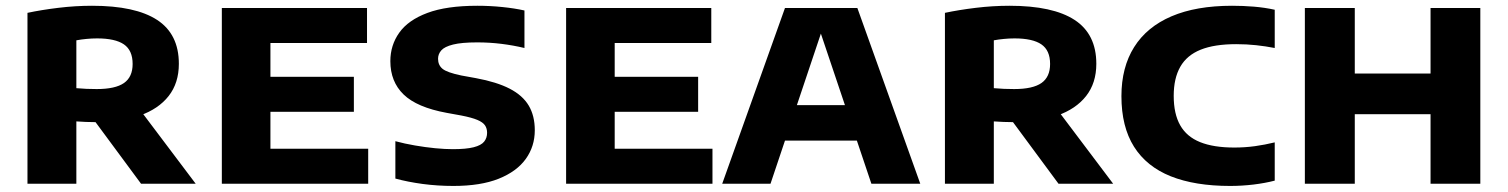

<svg xmlns="http://www.w3.org/2000/svg" viewBox="-20 -622 5104 650"><path d="M73 0V-578.5Q120 -588.5 177.5 -595.5Q235 -602.5 291.5 -602.5Q438.5 -602.5 512 -554.5Q585.5 -506.5 585.5 -406Q585.5 -341 551 -297Q516.5 -253 453.2 -230.8Q390 -208.5 303.5 -208.5Q287 -208.5 271 -209.2Q255 -210 238.5 -211V0ZM457.5 0 255 -274H436L642.5 0ZM307.5 -320.5Q370.5 -320.5 399.8 -341Q429 -361.5 429 -405.5Q429 -451.5 399.5 -471.8Q370 -492 308.5 -492Q290.5 -492 272.5 -490.2Q254.5 -488.5 238.5 -485.5V-323.5Q258 -322 272.8 -321.2Q287.5 -320.5 307.5 -320.5Z M731 0V-595H1222.5V-476.5H895.5V-118.5H1226.5V0ZM821 -243.5V-362H1178V-243.5Z M1515 7.5Q1461.5 7.5 1411 0.8Q1360.5 -6 1318.5 -17.5V-144Q1350 -135.5 1385 -129.5Q1420 -123.5 1453.2 -120.2Q1486.5 -117 1513 -117Q1558 -117 1583.5 -123.5Q1609 -130 1619 -142.5Q1629 -155 1629 -172.5Q1629 -187 1622 -197.5Q1615 -208 1596.2 -216Q1577.5 -224 1541.5 -231L1492 -240Q1391.5 -258.5 1346.5 -302Q1301.5 -345.5 1301.5 -415Q1301.5 -469 1331.8 -511.5Q1362 -554 1426.8 -578.2Q1491.5 -602.5 1596 -602.5Q1639 -602.5 1680.5 -598.2Q1722 -594 1755.5 -586.5V-459.5Q1718 -468.5 1677.8 -473.5Q1637.5 -478.5 1595.5 -478.5Q1542.5 -478.5 1513.8 -471.2Q1485 -464 1474 -451.5Q1463 -439 1463 -423Q1463 -401.5 1478.2 -389Q1493.5 -376.5 1541.5 -366.5L1591 -357.5Q1661.5 -344.5 1705.5 -321.8Q1749.5 -299 1770 -264.5Q1790.5 -230 1790.5 -181Q1790.5 -126.5 1760 -84Q1729.5 -41.5 1668.5 -17Q1607.5 7.5 1515 7.5Z M1896.5 0V-595H2388V-476.5H2061V-118.5H2392V0ZM1986.5 -243.5V-362H2343.5V-243.5Z M2425 0 2637.5 -595H2882.5L3095.5 0H2930L2751 -532H2767L2588.5 0ZM2595.5 -146 2633 -266H2886.5L2923.5 -146Z M3179 0V-578.5Q3226 -588.5 3283.5 -595.5Q3341 -602.5 3397.5 -602.5Q3544.5 -602.5 3618 -554.5Q3691.5 -506.5 3691.5 -406Q3691.5 -341 3657 -297Q3622.5 -253 3559.2 -230.8Q3496 -208.5 3409.5 -208.5Q3393 -208.5 3377 -209.2Q3361 -210 3344.5 -211V0ZM3563.5 0 3361 -274H3542L3748.5 0ZM3413.5 -320.5Q3476.5 -320.5 3505.8 -341Q3535 -361.5 3535 -405.5Q3535 -451.5 3505.5 -471.8Q3476 -492 3414.5 -492Q3396.5 -492 3378.5 -490.2Q3360.5 -488.5 3344.5 -485.5V-323.5Q3364 -322 3378.8 -321.2Q3393.5 -320.5 3413.5 -320.5Z M4144.5 7.5Q4025.5 7.5 3943.5 -25.2Q3861.5 -58 3819 -125.5Q3776.5 -193 3776.5 -296.5Q3776.5 -394 3819.5 -462.5Q3862.5 -531 3946 -566.8Q4029.5 -602.5 4151 -602.5Q4188 -602.5 4224.8 -599.5Q4261.5 -596.5 4295.5 -589V-459.5Q4265 -465.5 4232.5 -469Q4200 -472.5 4165 -472.5Q4091.5 -472.5 4044.8 -453.8Q3998 -435 3975.8 -396Q3953.5 -357 3953.5 -297.5Q3953.5 -236.5 3975.5 -197.8Q3997.5 -159 4043 -140.8Q4088.5 -122.5 4158.5 -122.5Q4194.5 -122.5 4228.8 -127.2Q4263 -132 4295.5 -140V-10.5Q4263 -2 4223.5 2.8Q4184 7.5 4144.5 7.5Z M4397.5 0V-595H4566.5V-373H4823V-595H4991.5V0H4823V-235.5H4566.5V0Z"/></svg>

Font: Encode Sans SC SemiExpanded
Style: Bold
Weight: 700
Width: 6
Designer: Multiple Designers
Foundry: Impallari Type
Version: Version 3.002